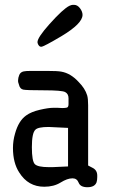

<svg xmlns="http://www.w3.org/2000/svg" viewBox="-20 -782 478 803"><path d="M165 -1Q97.7 -1 60.5 -60.5Q34.2 -100.6 34.2 -163.1Q34.2 -193.4 43 -223.6Q57.6 -276.4 88.9 -298.8Q110.4 -314.5 146.5 -322.8Q182.6 -331.1 202.1 -331.1H221.7Q232.4 -330.1 240.2 -330.1Q252.9 -330.1 259.8 -332Q266.6 -334 266.6 -346.7V-364.3Q266.6 -368.2 266.6 -371.1Q266.6 -389.6 252.4 -397Q238.3 -404.3 164.6 -404.3Q90.8 -404.3 77.1 -407.2Q63.5 -410.2 59.6 -426.8Q54.7 -438.5 55.7 -447.3Q55.7 -456.1 60.5 -468.3Q65.4 -480.5 79.1 -483.4Q88.9 -485.4 108.4 -485.4Q115.2 -485.4 123 -485.4H155.3Q168 -485.4 177.7 -485.4Q220.7 -485.4 236.3 -482.4Q275.4 -475.6 308.6 -439.5Q335.9 -412.1 344.7 -382.8Q348.6 -369.1 348.6 -341.8V-89.8Q354.5 -86.9 365.2 -81.1Q386.7 -71.3 386.7 -47.9Q386.7 -44.9 386.7 -41Q386.7 -29.3 383.8 -19.5Q376 1 345.7 1Q316.4 1 309.1 -17.6Q301.8 -36.1 284.2 -36.1Q283.2 -36.1 282.2 -36.1Q261.7 -36.1 233.4 -18.6Q205.1 -1 165 -1ZM264.6 -247.1 183.6 -251Q138.7 -251 127.9 -239.3Q113.3 -225.6 113.3 -166.5Q113.3 -107.4 126 -95.2Q138.7 -83 183.6 -83H200.2L264.6 -85.9ZM325.2 -719.7Q325.2 -683.6 237.3 -630.9Q163.1 -586.9 152.8 -586.4Q142.6 -585.9 137.7 -600.6Q136.7 -602.5 136.7 -605.5Q136.7 -625 186.5 -680.7Q244.1 -745.1 270.5 -757.8Q279.3 -761.7 284.2 -761.7H290Q303.7 -761.7 314.5 -747.6Q325.2 -733.4 325.2 -719.7Z"/></svg>

Font: Semi-Sweet
Style: Book
Weight: 400
Designer: Walter E Stewart
Version: 0.5